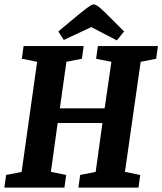

<svg xmlns="http://www.w3.org/2000/svg" viewBox="-24 -859 743 879"><path d="M-4 0 4 -58 75 -72 146 -576 76 -590 84 -648H359L351 -590L280 -576L250 -363H455L486 -576L416 -590L424 -648H699L691 -590L620 -576L548 -72L618 -58L610 0H335L343 -58L414 -72L445 -296H240L209 -72L279 -58L271 0ZM511 -674 394 -735 268 -676 243 -715 333 -790Q352 -805 366 -816Q380 -827 389.5 -833Q399 -839 405 -839Q410 -839 418 -834.5Q426 -830 436 -821.5Q446 -813 458 -801L544 -715Z"/></svg>

Font: Faustina Light
Style: Bold Italic
Weight: 700
Italic angle: -8°
Version: Version 1.200